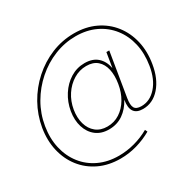

<svg xmlns="http://www.w3.org/2000/svg" viewBox="-187 -907 1316 1298"><g transform="rotate(-30 470.5 -258.0)"><path d="M397 188Q304.7 188 231.9 153.3Q159.2 118.7 111.1 57.4Q63 -3.9 44.2 -84.7Q25.4 -165.5 40.5 -257.8Q56.2 -350.1 101.6 -430.9Q147 -511.7 215.3 -573Q283.7 -634.3 367.9 -668.9Q452.1 -703.6 544.9 -703.6Q637.2 -703.6 710 -668.9Q782.7 -634.3 830.8 -573Q878.9 -511.7 897.7 -430.9Q916.5 -350.1 900.9 -257.8Q883.8 -152.8 828.4 -89.8Q772.9 -26.9 695.8 -26.9Q596.7 -26.9 616.2 -144H615.7Q585.9 -87.9 538.3 -54.9Q490.7 -22 427.7 -22Q367.7 -22 327.4 -53.5Q287.1 -85 270.3 -138.7Q253.4 -192.4 264.2 -257.8Q275.4 -323.7 309.8 -377.2Q344.2 -430.7 395 -462.2Q445.8 -493.7 505.9 -493.7Q568.8 -493.7 605.5 -460.9Q642.1 -428.2 653.3 -371.6H653.8L672.4 -484.4H694.8L638.7 -144Q630.4 -93.8 642.8 -71.3Q655.3 -48.8 695.8 -48.8Q762.7 -48.8 812.7 -105Q862.8 -161.1 878.4 -257.8Q893.1 -347.2 875.5 -424.1Q857.9 -501 812.5 -558.8Q767.1 -616.7 699 -648.9Q630.9 -681.2 544.9 -681.2Q459 -681.2 378.9 -648.9Q298.8 -616.7 232.9 -558.8Q167 -501 122.3 -424.1Q77.6 -347.2 63 -257.8Q48.3 -168.5 66.2 -91.6Q84 -14.6 129.2 43.2Q174.3 101.1 242.7 133.3Q311 165.5 397 165.5Q459 165.5 520.3 148.9Q581.5 132.3 635.3 101.6L644 120.1Q587.9 152.3 524.9 170.2Q461.9 188 397 188ZM427.7 -44.4Q481.4 -44.4 524.4 -72.3Q567.4 -100.1 595.9 -148.4Q624.5 -196.8 634.3 -257.8Q644.5 -319.3 634 -367.4Q623.5 -415.5 591.8 -443.4Q560.1 -471.2 506.3 -471.2Q453.1 -471.2 406.7 -442.9Q360.4 -414.6 328.6 -366.5Q296.9 -318.4 286.6 -257.8Q276.9 -197.8 290.8 -149.4Q304.7 -101.1 339.6 -72.8Q374.5 -44.4 427.7 -44.4Z"/></g></svg>

Font: Inter Display Thin
Style: Italic
Weight: 100
Italic angle: -9.39999°
Designer: Rasmus Andersson
Foundry: rsms
Version: Version 4.000;git-a52131595